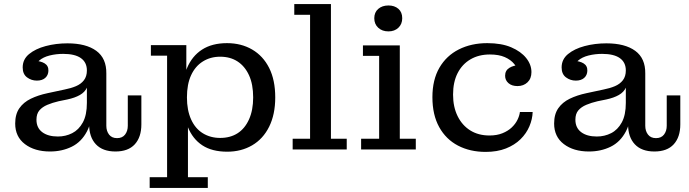

<svg xmlns="http://www.w3.org/2000/svg" viewBox="-20 -738 3401 948"><path d="M162 -340Q135 -340 113.5 -356Q92 -372 92 -405Q92 -445 123.5 -471Q155 -497 205.5 -510.5Q256 -524 313 -524Q405 -524 455.5 -487Q506 -450 505 -375L409 -390Q409 -430 379.5 -451Q350 -472 292 -472Q257 -472 225 -464Q193 -456 173 -438.5Q153 -421 150 -391L149 -438Q181 -437 200.5 -425Q220 -413 219 -388Q218 -366 203 -353Q188 -340 162 -340ZM550 10Q487 10 453.5 -25.5Q420 -61 420 -125V-159H409V-305H403L409 -349V-390L505 -375V-117Q505 -91 518.5 -73.5Q532 -56 558 -56Q584 -56 597.5 -73.5Q611 -91 611 -117V-267H678V-124Q678 -61 645.5 -25.5Q613 10 550 10ZM227 10Q151 10 103 -26.5Q55 -63 55 -128Q55 -174 75.5 -203.5Q96 -233 132 -250.5Q168 -268 215 -278L299 -296Q330 -302 355 -312.5Q380 -323 394.5 -342Q409 -361 409 -390L412 -305H409Q399 -283 374.5 -269Q350 -255 313 -247L269 -238Q239 -231 214 -220.5Q189 -210 174.5 -193Q160 -176 160 -147Q160 -107 188.5 -85.5Q217 -64 266 -64Q304 -64 336.5 -80.5Q369 -97 389 -133.5Q409 -170 409 -230L437 -227Q437 -142 409.5 -89.5Q382 -37 334 -13.5Q286 10 227 10Z M1102 11Q1027 11 979 -20.5Q931 -52 907 -112Q883 -172 883 -257L878 -258Q878 -341 903 -401Q928 -461 977.5 -493Q1027 -525 1101 -525Q1171 -525 1225 -493.5Q1279 -462 1309 -402.5Q1339 -343 1339 -257Q1339 -173 1309 -112.5Q1279 -52 1225 -20.5Q1171 11 1102 11ZM1067 -57Q1117 -57 1153 -80Q1189 -103 1209.5 -148.5Q1230 -194 1230 -257Q1230 -322 1209.5 -366.5Q1189 -411 1153 -434.5Q1117 -458 1067 -458Q1019 -458 981.5 -434.5Q944 -411 923.5 -366.5Q903 -322 903 -257Q903 -194 923.5 -148.5Q944 -103 981.5 -80Q1019 -57 1067 -57ZM719 190V137H805V-463H725V-515H900V-342L890 -258L908 -150V137H1006V190Z M1425 0V-53H1511V-665H1433V-718H1614V-53H1692V0Z M1763 0V-53H1852V-462H1772V-514H1954V-53H2033V0ZM1898 -583Q1867 -583 1847.5 -601Q1828 -619 1828 -648Q1828 -677 1847.5 -694Q1867 -711 1898 -711Q1928 -711 1947 -694.5Q1966 -678 1966 -648Q1966 -619 1947 -601Q1928 -583 1898 -583Z M2378 12Q2301 12 2241.5 -19Q2182 -50 2148.5 -110.5Q2115 -171 2115 -258Q2115 -344 2149.5 -403.5Q2184 -463 2245.5 -494Q2307 -525 2386 -525L2399 -469Q2344 -469 2303 -445Q2262 -421 2239.5 -377Q2217 -333 2217 -271Q2217 -210 2239.5 -164.5Q2262 -119 2302 -94Q2342 -69 2397 -69Q2433 -69 2460.5 -80Q2488 -91 2506.5 -108.5Q2525 -126 2535 -146.5Q2545 -167 2547 -185H2610Q2609 -150 2594 -114.5Q2579 -79 2550 -50.5Q2521 -22 2478 -5Q2435 12 2378 12ZM2535 -313Q2507 -313 2490.5 -327.5Q2474 -342 2474 -364Q2474 -390 2495 -403Q2516 -416 2548 -417L2545 -378Q2536 -401 2519 -422Q2502 -443 2472.5 -456Q2443 -469 2399 -469L2386 -525Q2456 -525 2504 -504.5Q2552 -484 2578 -451.5Q2604 -419 2604 -382Q2604 -350 2584.5 -331.5Q2565 -313 2535 -313Z M2823 -340Q2796 -340 2774.5 -356Q2753 -372 2753 -405Q2753 -445 2784.5 -471Q2816 -497 2866.5 -510.5Q2917 -524 2974 -524Q3066 -524 3116.5 -487Q3167 -450 3166 -375L3070 -390Q3070 -430 3040.5 -451Q3011 -472 2953 -472Q2918 -472 2886 -464Q2854 -456 2834 -438.5Q2814 -421 2811 -391L2810 -438Q2842 -437 2861.5 -425Q2881 -413 2880 -388Q2879 -366 2864 -353Q2849 -340 2823 -340ZM3211 10Q3148 10 3114.5 -25.5Q3081 -61 3081 -125V-159H3070V-305H3064L3070 -349V-390L3166 -375V-117Q3166 -91 3179.5 -73.5Q3193 -56 3219 -56Q3245 -56 3258.5 -73.5Q3272 -91 3272 -117V-267H3339V-124Q3339 -61 3306.5 -25.5Q3274 10 3211 10ZM2888 10Q2812 10 2764 -26.5Q2716 -63 2716 -128Q2716 -174 2736.5 -203.5Q2757 -233 2793 -250.5Q2829 -268 2876 -278L2960 -296Q2991 -302 3016 -312.5Q3041 -323 3055.5 -342Q3070 -361 3070 -390L3073 -305H3070Q3060 -283 3035.5 -269Q3011 -255 2974 -247L2930 -238Q2900 -231 2875 -220.5Q2850 -210 2835.5 -193Q2821 -176 2821 -147Q2821 -107 2849.5 -85.5Q2878 -64 2927 -64Q2965 -64 2997.5 -80.5Q3030 -97 3050 -133.5Q3070 -170 3070 -230L3098 -227Q3098 -142 3070.5 -89.5Q3043 -37 2995 -13.5Q2947 10 2888 10Z"/></svg>

Font: Montagu Slab 24pt
Style: Regular
Weight: 400
Designer: Florian Karsten
Foundry: Florian Karsten
Version: Version 1.000